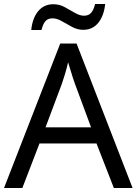

<svg xmlns="http://www.w3.org/2000/svg" viewBox="-20 -933 679 953"><path d="M545 0 459 -221H176L91 0H0L279 -717H360L638 0ZM352 -517Q349 -525 342 -546Q335 -567 328.5 -589.5Q322 -612 318 -624Q311 -593 302 -563.5Q293 -534 287 -517L206 -301H432ZM135 -784Q141 -843 169.5 -877.5Q198 -912 245 -912Q275 -912 301.5 -897.5Q328 -883 352 -869Q376 -855 397 -855Q420 -855 432.5 -869.5Q445 -884 452 -913H502Q496 -855 468 -820Q440 -785 393 -785Q365 -785 338.5 -799Q312 -813 287.5 -827.5Q263 -842 241 -842Q217 -842 205 -827.5Q193 -813 186 -784Z"/></svg>

Font: Noto Sans Meroitic
Style: Regular
Weight: 400
Designer: Monotype Design Team
Foundry: Monotype Imaging Inc.
Version: Version 2.002; ttfautohint (v1.8.4.7-5d5b)